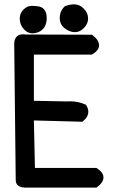

<svg xmlns="http://www.w3.org/2000/svg" viewBox="-20 -850 540 877"><path d="M105 -819.3Q113.8 -823.2 126.7 -823.2Q139.6 -823.2 155.8 -820.8Q170.4 -818.4 179.7 -809.1Q193.4 -795.4 193.4 -768.1Q193.4 -718.8 154.8 -703.1Q141.1 -697.8 128.9 -697.8Q107.9 -697.8 92.8 -712.9Q70.3 -734.9 70.3 -765.1Q70.3 -799.8 105 -819.3ZM319.3 -830.1Q343.3 -830.1 362.8 -810.5Q382.3 -791 382.3 -765.6Q382.3 -736.8 355 -714.8Q339.8 -703.1 321.8 -703.1Q306.6 -703.1 290.5 -711.4Q252.9 -730 252.9 -767.1Q252.9 -799.3 274.9 -820.3L275.9 -821.3Q293.9 -829.1 316.4 -830.1Q317.9 -830.1 319.3 -830.1ZM85.4 -693.4Q90.8 -693.4 97.2 -692.4L400.4 -691.4Q409.2 -684.6 415.5 -678.2Q432.6 -660.6 432.6 -643.1Q432.6 -620.1 401.4 -601.6L399.4 -600.6H134.8V-389.6L285.6 -386.7Q293.9 -387.2 301.8 -387.2Q338.4 -387.2 370.6 -372.1L372.6 -371.1L374 -369.1Q383.3 -354 383.3 -339.8Q383.3 -315.4 358.4 -295.9L356 -293.9L134.8 -299.8L139.6 -83H420.4Q432.1 -75.2 439 -68.8Q452.6 -54.7 452.6 -39.6Q452.6 -17.1 422.9 5.4L420.4 6.8H93.8Q71.3 6.3 60.5 -4.4Q51.8 -13.2 51.8 -27.8Q51.8 -28.8 51.8 -29.3L44.9 -651.4V-651.9Q45.9 -672.4 56.4 -682.9Q66.9 -693.4 85.4 -693.4Z"/></svg>

Font: Bakudai
Style: Bold
Weight: 700
Version: Version 1.48